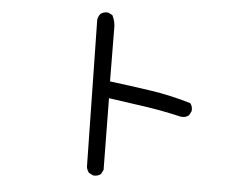

<svg xmlns="http://www.w3.org/2000/svg" viewBox="-52 -763 1104 869"><g transform="rotate(5 500.0 -328.5)"><path d="M401.4 41 381.8 31.2Q372.1 19.5 370.1 3.9L358.4 -662.1Q360.4 -677.7 370.1 -689.5Q383.8 -701.2 405.3 -699.2L424.8 -689.5Q440.4 -660.2 438.5 -623L440.4 -389.6Q534.2 -377.9 627 -364.3Q719.7 -350.6 810.5 -323.2Q822.3 -309.6 820.3 -288.1L810.5 -268.6Q794.9 -254.9 771.5 -258.8Q688.5 -278.3 607.4 -290Q526.4 -301.8 442.4 -313.5L446.3 11.7L436.5 31.2Q422.9 43 401.4 41Z"/></g></svg>

Font: JasonHandwriting2
Style: Regular
Weight: 400
Version: Version 1.05.10